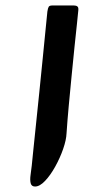

<svg xmlns="http://www.w3.org/2000/svg" viewBox="-20 -650 396 701"><path d="M250 -630Q258 -630 262.5 -626.5Q267 -623 266 -613Q265 -599 261 -563.5Q257 -528 252 -478.5Q247 -429 241.5 -373.5Q236 -318 231 -263.5Q226 -209 223 -164Q222 -139 210.5 -106Q199 -73 181.5 -41.5Q164 -10 144.5 10.5Q125 31 108 31Q95 31 92 19Q89 7 91.5 -10.5Q94 -28 96 -46Q97 -56 101 -95.5Q105 -135 111 -192Q117 -249 123.5 -313Q130 -377 136 -437Q142 -497 146.5 -543Q151 -589 153 -608Q155 -621 158 -625.5Q161 -630 171 -630Z"/></svg>

Font: Alkatra
Style: Regular
Weight: 400
Designer: Suman Bhandary
Version: Version 1.100;gftools[0.9.22]